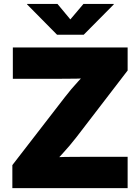

<svg xmlns="http://www.w3.org/2000/svg" viewBox="-20 -973 725 993"><path d="M43.9 0V-119.1L314.5 -469.2Q346.2 -510.7 384.8 -552.5Q423.3 -594.2 462.9 -635.7L477.5 -571.8Q425.8 -566.9 373.8 -566.2Q321.8 -565.4 270 -565.4H46.4V-727.5H640.1V-608.4L375.5 -263.7Q342.3 -220.7 302.7 -177.7Q263.2 -134.8 222.7 -91.3L208 -155.8Q263.7 -160.6 318.8 -161.4Q374 -162.1 428.7 -162.1H640.1V0ZM277.3 -952.6 343.8 -872.6 411.6 -952.6H568.4V-950.2L413.1 -793.5H274.9L120.1 -950.2V-952.6Z"/></svg>

Font: Inter 18pt Black
Style: Regular
Weight: 900
Designer: Rasmus Andersson
Foundry: rsms
Version: Version 4.001;git-66647c0bb